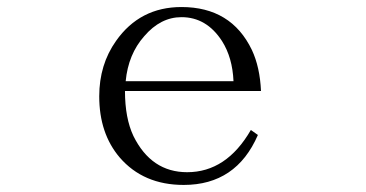

<svg xmlns="http://www.w3.org/2000/svg" viewBox="-20 -562 1040 546"><path d="M713.4 -178.2Q651.9 -36.1 502.4 -36.1Q387.7 -36.1 320.3 -114.3Q262.2 -182.6 262.2 -288.1Q262.2 -378.4 310.1 -445.8Q377.9 -542 496.1 -542Q637.7 -542 696.3 -419.9Q719.2 -371.1 722.2 -303.2H335.4Q335.4 -226.1 359.4 -175.3Q410.2 -72.3 512.2 -72.3Q624 -72.3 693.4 -192.4ZM644 -331.1Q641.1 -398.4 611.3 -445.3Q567.4 -513.2 496.1 -513.2Q436.5 -513.2 390.1 -459Q344.7 -407.7 337.4 -331.1Z"/></svg>

Font: I.Ming
Style: Regular
Weight: 400
Designer: Ichiten Fonts Project
Version: Version 5.10 Mar 24, 2018